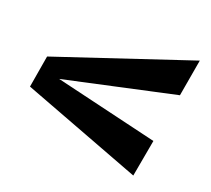

<svg xmlns="http://www.w3.org/2000/svg" viewBox="-92 -609 806 732"><g transform="rotate(20 311.0 -243.0)"><path d="M513.5 6 27.5 -178 49.5 -308 602 -492.5 576 -342.5 122 -243.5 540.5 -144Z"/></g></svg>

Font: Anybody UltraExpanded SemiBold
Style: Italic
Weight: 600
Width: 9
Italic angle: -10°
Designer: Tyler Finck
Foundry: Etcetera Type Company
Version: Version 1.010; ttfautohint (v1.8.3) -l 8 -r 50 -G 200 -x 14 